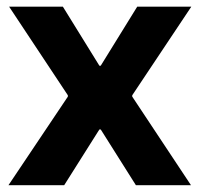

<svg xmlns="http://www.w3.org/2000/svg" viewBox="-20 -545 589 565"><path d="M276.4 -164.1H272.5L168.9 0H4.9L179.7 -260.7V-264.6L6.8 -525.4H165L272.5 -351.6H276.4L383.8 -525.4H543L369.1 -264.6V-260.7L542 0H379.9Z"/></svg>

Font: Reddit Sans Chocolate ExtraBold
Style: Regular
Weight: 800
Designer: Stephen Hutchings
Foundry: Reddit
Version: Version 1.011